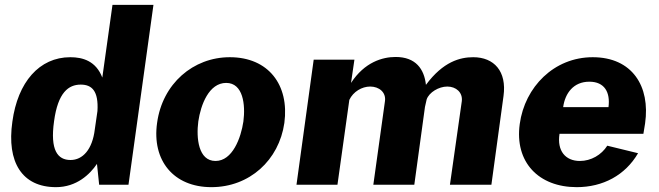

<svg xmlns="http://www.w3.org/2000/svg" viewBox="-20 -762 2717 792"><path d="M211 10C296 10 351 -43 380 -86L389 0H510L613 -742H444L402 -442C376 -510 322 -526 270 -526C142 -526 53 -423 31 -260C7 -93 71 10 211 10ZM271 -102C218 -102 186 -142 203 -262C219 -381 263 -413 313 -413C359 -413 387 -387 382 -304L371 -228C361 -145 321 -102 271 -102Z M852 10C1009 10 1131 -101 1153 -255C1174 -412 1087 -526 928 -526C777 -526 650 -417 628 -255C606 -100 696 10 852 10ZM869 -98C798 -98 789 -193 798 -261C808 -330 842 -420 913 -420C983 -420 993 -330 984 -261C974 -193 939 -98 869 -98Z M1203 0H1372L1421 -350C1437 -384 1473 -405 1507 -405C1544 -405 1573 -381 1568 -345L1520 0H1689L1733 -321L1740 -352C1750 -381 1790 -405 1825 -405C1861 -405 1889 -381 1885 -345L1836 0H2007L2057 -366C2071 -468 2018 -526 1932 -526C1878 -526 1808 -508 1737 -412C1730 -477 1695 -527 1612 -527C1558 -527 1484 -506 1428 -420L1442 -516H1274Z M2288 -210H2634L2641 -253C2663 -406 2588 -526 2425 -526C2265 -526 2145 -403 2124 -251C2102 -93 2202 10 2359 10C2467 10 2559 -39 2612 -130L2485 -161C2461 -123 2418 -98 2372 -98C2313 -98 2277 -139 2288 -210ZM2303 -320C2311 -378 2346 -425 2411 -425C2474 -425 2498 -381 2490 -320Z"/></svg>

Font: United Sans ExtraBold
Style: Italic
Weight: 800
Italic angle: -8°
Designer: Pablo Impallari, Rodrigo Fuenzalida (Modified by Dan O. Williams)
Version: Version 1.000;PS 001.000;hotconv 1.0.88;makeotf.lib2.5.64775